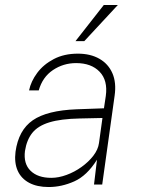

<svg xmlns="http://www.w3.org/2000/svg" viewBox="-20 -743 570 773"><path d="M176 10Q129 10 97 -7.2Q65 -24.5 51 -56.2Q37 -88 42.5 -132Q54.5 -219 112 -258.8Q169.5 -298.5 288.5 -303L398.5 -307L406 -357Q414.5 -419.5 381 -454.2Q347.5 -489 286.5 -489Q235 -489 193 -460.8Q151 -432.5 136 -379H97Q104.5 -415.5 129.8 -449.5Q155 -483.5 196.5 -505.2Q238 -527 293.5 -527Q344 -527 380 -506.5Q416 -486 432.5 -448.2Q449 -410.5 441.5 -358L391.5 0H358.5L370.5 -100Q330 -35.5 279 -12.8Q228 10 176 10ZM186.5 -27Q216 -27 248 -38.8Q280 -50.5 308.2 -70.8Q336.5 -91 355.8 -116Q375 -141 378.5 -167L392.5 -268L301 -266Q225 -264.5 179 -250.5Q133 -236.5 110.2 -208.2Q87.5 -180 80.5 -135Q74 -84 103 -55.5Q132 -27 186.5 -27ZM284 -577.5 398 -723H454.5L319.5 -577.5Z"/></svg>

Font: Public Sans Thin
Style: Italic
Weight: 100
Italic angle: -8°
Designer: The Public Sans project authors (U.S. Web Design System). Libre Franklin designed by Pablo Impallari and Rodrigo Fuenzal
Version: Version 2.000